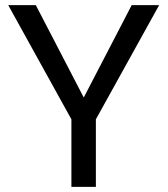

<svg xmlns="http://www.w3.org/2000/svg" viewBox="-20 -731 656 751"><path d="M12.2 -710.9H120.1L307.6 -349.6L495.1 -710.9H602.5L355 -264.2V0H259.3V-264.2Z"/></svg>

Font: Bert Sans Medium
Style: Regular
Weight: 500
Designer: Christian Robertson, Adam Twardoch, & Cristiano Sobral
Foundry: Google
Version: Version 12.135;January 10, 2020;FontCreator 12.0.0.2547 64-b